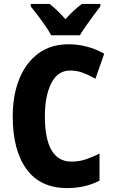

<svg xmlns="http://www.w3.org/2000/svg" viewBox="-20 -950 579 980"><path d="M338 -590Q275 -590 242 -525.5Q209 -461 209 -355Q209 -242 243 -183.5Q277 -125 345 -125Q382 -125 417 -136.5Q452 -148 488 -166V-28Q415 10 323 10Q186 10 115.5 -86.5Q45 -183 45 -356Q45 -464 78.5 -547Q112 -630 175.5 -677Q239 -724 330 -724Q426 -724 512 -676L467 -548Q436 -566 404.5 -578Q373 -590 338 -590ZM241 -770Q231 -790 212 -817.5Q193 -845 172.5 -872Q152 -899 137 -917V-930H233Q272 -900 314 -852Q337 -878 357.5 -896.5Q378 -915 398 -930H492V-917Q477 -898 457.5 -871.5Q438 -845 419 -818Q400 -791 388 -770Z"/></svg>

Font: Noto Sans Condensed ExtraBold
Style: Regular
Weight: 800
Width: 3
Designer: Monotype Design Team
Foundry: Monotype Imaging Inc.
Version: Version 2.013; ttfautohint (v1.8.4.7-5d5b)